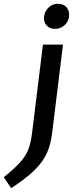

<svg xmlns="http://www.w3.org/2000/svg" viewBox="-70 -755 389 1024"><path d="M-10.5 248.5 -50 190Q8 144 38.2 109.8Q68.5 75.5 81.5 40.8Q94.5 6 100.5 -41.5L159 -517H266L207.5 -41.5Q200.5 14.5 180.5 60.5Q160.5 106.5 115.5 151.2Q70.5 196 -10.5 248.5ZM222.5 -601Q194 -601 178 -619.8Q162 -638.5 165 -667Q169 -696.5 190 -715.8Q211 -735 239 -735Q268.5 -735 285.2 -715.8Q302 -696.5 298 -667Q295 -638.5 273.5 -619.8Q252 -601 222.5 -601Z"/></svg>

Font: Expletus Sans Medium
Style: Italic
Weight: 500
Italic angle: -7°
Version: Version 7.500